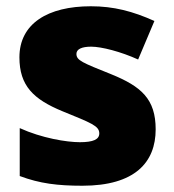

<svg xmlns="http://www.w3.org/2000/svg" viewBox="-20 -583 557 613"><path d="M477 -170C477 -267 431 -307 335 -346C243 -383 224 -390 224 -411C224 -426 241 -434 271 -434C304 -434 366 -418 421 -393L473 -516C404 -547 343 -563 270 -563C133 -563 42 -508 42 -400C42 -309 87 -266 179 -228C272 -190 297 -181 297 -157C297 -138 278 -129 235 -129C193 -129 113 -142 43 -174V-21C107 3 164 10 243 10C411 10 477 -65 477 -170Z"/></svg>

Font: Noto Sans Sinhala UI Black
Style: Regular
Weight: 900
Designer: Jelle Bosma - Monotype Design Team
Foundry: Monotype Imaging Inc.
Version: Version 2.006